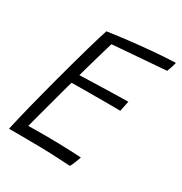

<svg xmlns="http://www.w3.org/2000/svg" viewBox="-158 -776 850 898"><g transform="rotate(30 267.0 -327.5)"><path d="M346 5Q290 1.5 237 -0.5Q184 -2.5 126 -2.5Q99.5 -3 69 -3Q38.5 -3 12 -3Q29 -78 47.8 -152.5Q66.5 -227 85 -295.5Q120.5 -428.5 144.8 -513Q169 -597.5 179 -625.5Q268.5 -638.5 344.2 -646Q420 -653.5 470.5 -656.8Q521 -660 534.5 -660Q530.5 -644.5 526.8 -633Q523 -621.5 517.5 -607.5L229.5 -585Q225 -570 217 -542.8Q209 -515.5 200 -484.2Q191 -453 183.5 -426Q176 -399 172 -384.5Q186 -385 221.2 -386.2Q256.5 -387.5 299 -388.5Q341.5 -389.5 378.2 -390.5Q415 -391.5 432.5 -391.5L421 -336Q413.5 -336 388.5 -336.2Q363.5 -336.5 329.5 -336.5Q295.5 -336.5 260.5 -336.2Q225.5 -336 197.8 -336Q170 -336 158 -335.5Q156 -328 149.2 -303.8Q142.5 -279.5 133.5 -246.2Q124.5 -213 115 -177.2Q105.5 -141.5 97 -110.2Q88.5 -79 83.5 -59.5Q97.5 -60 125.2 -60.2Q153 -60.5 174.5 -60.5Q211.5 -60.5 250 -59.5Q288.5 -58.5 320.5 -57.2Q352.5 -56 370.5 -54.5Q365.5 -39 358 -21Q350.5 -3 346 5Z"/></g></svg>

Font: Grandstander ExtraLight
Style: Italic
Weight: 200
Italic angle: -15°
Designer: Tyler Finck
Foundry: Etcetera Type Co
Version: Version 1.200; ttfautohint (v1.8.3)